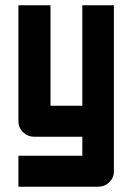

<svg xmlns="http://www.w3.org/2000/svg" viewBox="-20 -520 503 730"><path d="M111 0Q86 0 68 -17Q50 -34 50 -60V-500H172V-118H293V-500H413V132Q413 156 395.5 173Q378 190 352 190H50V72H293V0H111Z"/></svg>

Font: Tschichold
Style: Bold
Weight: 700
Designer: Peter Wiegel
Foundry: Peter Wiegel
Version: Version 1.000; ttfautohint (v1.3)